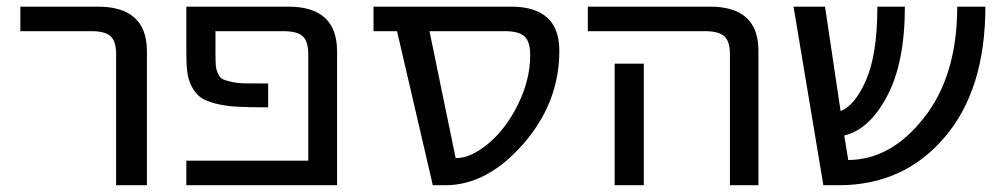

<svg xmlns="http://www.w3.org/2000/svg" viewBox="-20 -544 2955 566"><path d="M40 -452.1V-524.4H268.6Q412.1 -524.4 413.1 -394.5V2H322.3V-384.8Q322.3 -421.9 306.2 -437Q290 -452.1 250 -452.1Z M830.1 -524.4Q972.7 -524.4 973.6 -394.5V2H529.3V-70.3H888.7V-384.8Q888.7 -421.9 872.6 -437Q856.4 -452.1 815.4 -452.1H615.2V-389.6Q615.2 -363.3 616.2 -351.1Q617.2 -338.9 622.6 -327.1Q627.9 -315.4 634.8 -311.5Q641.6 -307.6 660.2 -303.2Q678.7 -298.8 701.2 -298.3Q723.6 -297.9 770.5 -297.9V-227.5Q712.9 -227.5 678.2 -229.5Q643.6 -231.4 615.2 -238.8Q586.9 -246.1 571.8 -256.8Q556.6 -267.6 545.9 -287.6Q535.2 -307.6 532.2 -330.6Q529.3 -353.5 529.3 -389.6V-524.4Z M1246.1 -452.1 1323.2 -78.1H1326.2Q1368.2 -78.1 1419.4 -120.6Q1470.7 -163.1 1506.8 -235.8Q1543 -308.6 1543 -381.8Q1543 -420.9 1526.4 -436.5Q1509.8 -452.1 1468.8 -452.1ZM1628.9 -394.5Q1628.9 -241.2 1522.5 -119.6Q1416 2 1293 2H1255.9L1150.4 -452.1H1081.1V-524.4H1486.3Q1628.9 -524.4 1628.9 -394.5Z M1712.9 -452.1V-524.4H2073.2Q2215.8 -524.4 2215.8 -394.5V2H2131.8V-384.8Q2131.8 -421.9 2115.2 -437Q2098.6 -452.1 2058.6 -452.1ZM1877.9 -356.4V-77.1V2H1792V-77.1V-356.4Z M2884.8 -524.4Q2884.8 -279.3 2764.2 -138.7Q2643.6 2 2453.1 2H2407.2L2319.3 -524.4H2412.1L2458 -216.8Q2500 -232.4 2533.2 -308.1Q2566.4 -383.8 2566.4 -524.4H2647.5Q2647.5 -359.4 2595.2 -260.7Q2543 -162.1 2468.8 -144.5L2480.5 -72.3Q2607.4 -73.2 2704.1 -197.3Q2801.8 -321.3 2801.8 -524.4Z"/></svg>

Font: Gen Shin Gothic Regular
Style: Regular
Weight: 400
Designer: [Source Han Sans]
Ryoko NISHIZUKA  (kana & ideographs); Paul D. Hunt (Latin, Greek & Cyrillic); Wenlong ZHANG  (bopomofo
Version: Version 1.002.20150607